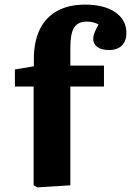

<svg xmlns="http://www.w3.org/2000/svg" viewBox="-20 -802 567 831"><path d="M141.5 9 125.5 0V-427.5H44.5V-501.5L126.5 -515V-545Q126.5 -621.5 152 -674.3Q177.5 -727 227.2 -754.5Q277 -782 348.5 -782Q431 -782 479 -749Q527 -716 527 -659.5Q527 -624.5 507.5 -605Q488 -585.5 452 -585.5Q419.5 -585.5 401.5 -598.5Q383.5 -611.5 383.5 -635Q383.5 -646 388.3 -658.5Q393 -671 406.5 -696.5Q394.5 -702.5 382 -705.5Q369.5 -708.5 355 -708.5Q317.5 -708.5 301 -682.7Q284.5 -657 284.5 -598.5V-518H430V-427.5H284.5V0Z"/></svg>

Font: Literata Variable Black
Style: Regular
Weight: 900
Designer: Latin by Veronika Burian and Jose Scaglione. Greek by Irene Vlachou. Cyrillic by Vera Evstafieva.
Foundry: TypeTogether
Version: Version 3.021